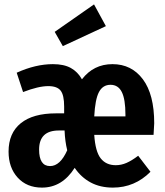

<svg xmlns="http://www.w3.org/2000/svg" viewBox="-20 -838 749 874"><path d="M679 -224H409Q414 -148 438.5 -117Q463 -86 507 -86Q532 -86 556 -96.5Q580 -107 609 -129L665 -56Q593 16 494 16Q436 16 392.5 -7.5Q349 -31 320 -74Q263 16 171 16Q102 16 60.5 -29.5Q19 -75 19 -148Q19 -232 74.5 -277Q130 -322 235 -322H272V-353Q272 -405 256 -425.5Q240 -446 200 -446Q155 -446 85 -419L56 -507Q142 -546 221 -546Q271 -546 302.5 -528.5Q334 -511 353 -477Q406 -546 492 -546Q579 -546 630.5 -477Q682 -408 682 -277Q682 -266 679 -224ZM551 -316Q551 -386 534.5 -419Q518 -452 483 -452Q448 -452 430.5 -419Q413 -386 409 -308H551ZM286 -154Q276 -194 274 -243V-244H248Q158 -244 158 -157Q158 -82 208 -82Q254 -82 286 -154ZM462 -719 266 -628 229 -693 408 -818Z"/></svg>

Font: Fira Sans Compressed SemiBold
Style: Regular
Weight: 600
Width: 1
Designer: bBox Type GmbH & Carrois Corporate GbR & Edenspiekermann AG
Foundry: bBox Type GmbH & Carrois Corporate GbR & Edenspiekermann AG
Version: Version 4.301